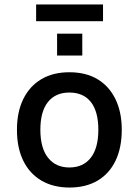

<svg xmlns="http://www.w3.org/2000/svg" viewBox="-20 -832 622 861"><path d="M292 9Q219 9 166 -22Q113 -53 84.5 -111Q56 -169 56 -250Q56 -330 84.5 -388Q113 -446 165.5 -477Q218 -508 291 -508Q365 -508 417 -477Q469 -446 497.5 -388Q526 -330 526 -250Q526 -169 498 -111Q470 -53 417.5 -22Q365 9 292 9ZM291 -81Q353 -81 387 -124.5Q421 -168 421 -250Q421 -332 387.5 -374.5Q354 -417 291 -417Q229 -417 195 -374.5Q161 -332 161 -250Q161 -168 195.5 -124.5Q230 -81 291 -81ZM142 -737V-812H442V-737ZM236 -583V-681H349V-583Z"/></svg>

Font: Nunito Sans 7pt SemiCondensed SemiBold
Style: Regular
Weight: 600
Width: 4
Designer: Vernon Adams
Foundry: Vernon Adams
Version: Version 3.101;gftools[0.9.27]